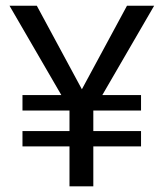

<svg xmlns="http://www.w3.org/2000/svg" viewBox="-20 -660 585 680"><path d="M479.5 -323.2V-268.6H310.5V-195.8H479.5V-141.6H310.5V0H226.1V-141.6H59.6V-195.8H226.1V-268.6H59.6V-323.2H197.3L13.7 -639.6H110.4L270 -343.8L429.7 -639.6H525.9L342.3 -323.2Z"/></svg>

Font: Yantramanav
Style: Regular
Weight: 400
Version: Version 1.001;PS 1.0;hotconv 1.0.72;makeotf.lib2.5.5900; ttf